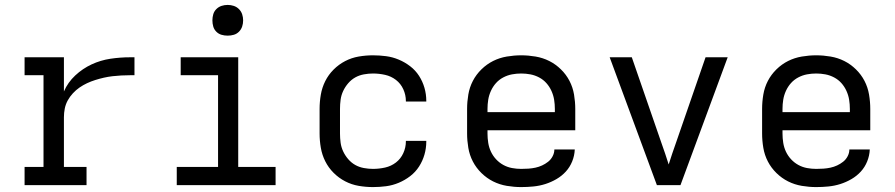

<svg xmlns="http://www.w3.org/2000/svg" viewBox="-20 -753 3640 781"><path d="M80 0V-74H157V-447H80V-520H240V-381Q256 -418 286 -446Q316 -474 352.5 -491Q389 -508 429 -514Q469 -520 509 -520H527V-447H509Q491 -447 473 -446Q455 -445 437.5 -443Q420 -441 402.5 -437Q385 -433 367.5 -427.5Q350 -422 334 -414.5Q318 -407 303.5 -397Q289 -387 276.5 -373.5Q264 -360 255.5 -344.5Q247 -329 243.5 -311.5Q240 -294 240 -276V-74H332V0Z M699 0V-74H867V-447H715V-520H949V-74H1101V0ZM906 -608Q893 -608 881 -611.5Q869 -615 860 -624Q851 -633 847.5 -645Q844 -657 844 -670Q844 -683 847.5 -695Q851 -707 860 -716Q869 -725 881 -729Q893 -733 906 -733Q919 -733 931 -729Q943 -725 952 -716Q961 -707 965 -695Q969 -683 969 -670Q969 -657 965 -645Q961 -633 952 -624Q943 -615 931 -611.5Q919 -608 906 -608Z M1497 8Q1468 8 1439 3Q1410 -2 1384 -15.5Q1358 -29 1337 -50Q1316 -71 1303 -97Q1290 -123 1285 -152Q1280 -181 1280 -210V-310Q1280 -339 1285 -368Q1290 -397 1303 -423Q1316 -449 1337 -470Q1358 -491 1384 -504.5Q1410 -518 1439 -523Q1468 -528 1497 -528Q1524 -528 1550.5 -524.5Q1577 -521 1602 -510.5Q1627 -500 1648.5 -483.5Q1670 -467 1684.5 -444.5Q1699 -422 1706.5 -396Q1714 -370 1714 -343V-340H1631V-342Q1631 -367 1620.5 -390Q1610 -413 1590.5 -428Q1571 -443 1546.5 -448.5Q1522 -454 1497 -454Q1479 -454 1460 -450.5Q1441 -447 1425 -438Q1409 -429 1396.5 -414.5Q1384 -400 1376 -383Q1368 -366 1365.5 -347.5Q1363 -329 1363 -310V-210Q1363 -191 1365.5 -172.5Q1368 -154 1376 -137Q1384 -120 1396.5 -105.5Q1409 -91 1425 -82Q1441 -73 1460 -69.5Q1479 -66 1497 -66Q1522 -66 1546.5 -71.5Q1571 -77 1590.5 -92Q1610 -107 1620.5 -130Q1631 -153 1631 -178V-180H1714V-177Q1714 -150 1706.5 -124Q1699 -98 1684.5 -75.5Q1670 -53 1648.5 -36.5Q1627 -20 1602 -9.5Q1577 1 1550.5 4.5Q1524 8 1497 8Z M2100 8Q2071 8 2041.5 3Q2012 -2 1986 -15Q1960 -28 1938.5 -49Q1917 -70 1903.5 -96Q1890 -122 1885 -151.5Q1880 -181 1880 -210V-310Q1880 -339 1885 -368.5Q1890 -398 1903.5 -424Q1917 -450 1938.5 -471Q1960 -492 1986 -505Q2012 -518 2041.5 -523Q2071 -528 2100 -528Q2129 -528 2158.5 -523Q2188 -518 2214 -505Q2240 -492 2261.5 -471Q2283 -450 2296.5 -424Q2310 -398 2315 -368.5Q2320 -339 2320 -310V-223H1963V-210Q1963 -191 1966 -172Q1969 -153 1977 -136Q1985 -119 1998 -105Q2011 -91 2027.5 -82Q2044 -73 2062.5 -69.5Q2081 -66 2100 -66Q2115 -66 2129.5 -67Q2144 -68 2158 -71Q2172 -74 2185 -80Q2198 -86 2209.5 -95Q2221 -104 2228 -117.5Q2235 -131 2235 -145H2318Q2317 -120 2307.5 -96.5Q2298 -73 2281.5 -55Q2265 -37 2243.5 -24.5Q2222 -12 2198.5 -4.5Q2175 3 2150 5.5Q2125 8 2100 8ZM1963 -297H2237V-310Q2237 -329 2234 -347.5Q2231 -366 2223 -383.5Q2215 -401 2202.5 -415Q2190 -429 2173 -438Q2156 -447 2137.5 -450.5Q2119 -454 2100 -454Q2081 -454 2062.5 -450.5Q2044 -447 2027 -438Q2010 -429 1997.5 -415Q1985 -401 1977 -383.5Q1969 -366 1966 -347.5Q1963 -329 1963 -310Z M2652 0 2460 -520H2550L2670 -173Q2678 -151 2685.5 -128.5Q2693 -106 2700 -84Q2707 -106 2714.5 -128.5Q2722 -151 2730 -173L2850 -520H2940L2748 0Z M3300 8Q3271 8 3241.5 3Q3212 -2 3186 -15Q3160 -28 3138.5 -49Q3117 -70 3103.5 -96Q3090 -122 3085 -151.5Q3080 -181 3080 -210V-310Q3080 -339 3085 -368.5Q3090 -398 3103.5 -424Q3117 -450 3138.5 -471Q3160 -492 3186 -505Q3212 -518 3241.5 -523Q3271 -528 3300 -528Q3329 -528 3358.5 -523Q3388 -518 3414 -505Q3440 -492 3461.5 -471Q3483 -450 3496.5 -424Q3510 -398 3515 -368.5Q3520 -339 3520 -310V-223H3163V-210Q3163 -191 3166 -172Q3169 -153 3177 -136Q3185 -119 3198 -105Q3211 -91 3227.5 -82Q3244 -73 3262.5 -69.5Q3281 -66 3300 -66Q3315 -66 3329.5 -67Q3344 -68 3358 -71Q3372 -74 3385 -80Q3398 -86 3409.5 -95Q3421 -104 3428 -117.5Q3435 -131 3435 -145H3518Q3517 -120 3507.5 -96.5Q3498 -73 3481.5 -55Q3465 -37 3443.5 -24.5Q3422 -12 3398.5 -4.5Q3375 3 3350 5.5Q3325 8 3300 8ZM3163 -297H3437V-310Q3437 -329 3434 -347.5Q3431 -366 3423 -383.5Q3415 -401 3402.5 -415Q3390 -429 3373 -438Q3356 -447 3337.5 -450.5Q3319 -454 3300 -454Q3281 -454 3262.5 -450.5Q3244 -447 3227 -438Q3210 -429 3197.5 -415Q3185 -401 3177 -383.5Q3169 -366 3166 -347.5Q3163 -329 3163 -310Z"/></svg>

Font: R Plex Mono
Style: Regular
Weight: 400
Monospace: yes
Designer: Belleve Invis
Foundry: Belleve Invis
Version: Version 31.8.0